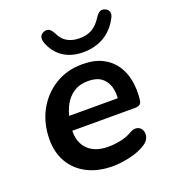

<svg xmlns="http://www.w3.org/2000/svg" viewBox="-132 -810 820 919"><g transform="rotate(-20 278.0 -350.5)"><path d="M287 10Q213 10 158.5 -17.5Q104 -45 74 -95Q44 -145 44 -212Q44 -294 78.5 -358.5Q113 -423 174 -461Q235 -499 314 -499Q375 -499 416 -478Q457 -457 481 -421.5Q505 -386 513 -341Q521 -296 516 -249Q514 -228 505 -222Q496 -216 480 -216H144L154 -288H434L417 -273Q423 -313 414 -344.5Q405 -376 380.5 -395Q356 -414 313 -414Q269 -414 239 -394Q209 -374 192 -342.5Q175 -311 169 -275L164 -244Q152 -171 188 -128Q224 -85 298 -85Q328 -85 360 -91.5Q392 -98 418 -113Q437 -124 451.5 -122.5Q466 -121 474.5 -111.5Q483 -102 485 -88.5Q487 -75 480.5 -60.5Q474 -46 458 -35Q423 -12 375 -1Q327 10 287 10ZM341 -551Q280 -551 238.5 -579Q197 -607 178 -658Q171 -678 176.5 -691Q182 -704 198 -709Q213 -714 224 -706.5Q235 -699 245 -679Q259 -649 284.5 -634.5Q310 -620 346 -620Q384 -620 410 -635Q436 -650 458 -684Q469 -701 479.5 -707.5Q490 -714 505 -709Q520 -704 525.5 -691Q531 -678 521 -659Q493 -605 446.5 -578Q400 -551 341 -551Z"/></g></svg>

Font: Nunito ExtraLight
Style: Italic
Weight: 200
Italic angle: -9°
Designer: Vernon Adams
Foundry: Vernon Adams
Version: Version 3.602